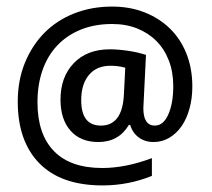

<svg xmlns="http://www.w3.org/2000/svg" viewBox="-20 -508 645 584"><path d="M565 -245Q565 -209 556.5 -178Q548 -147 532.5 -124.5Q517 -102 495 -89Q473 -76 447 -76Q421 -76 402 -90Q383 -104 376 -128H372Q341 -76 279 -76Q225 -76 194.5 -110.5Q164 -145 164 -205Q164 -274 204.5 -316Q245 -358 314 -358Q339 -358 369.5 -353.5Q400 -349 424 -341L416 -179Q416 -126 451 -126Q477 -126 492 -160Q507 -194 507 -246Q507 -289 493.5 -324Q480 -359 455.5 -383.5Q431 -408 397 -421.5Q363 -435 321 -435Q268 -435 226 -418Q184 -401 154.5 -370Q125 -339 109.5 -295Q94 -251 94 -197Q94 -100 144 -48.5Q194 3 291 3Q362 3 442 -27V27Q370 56 292 56Q166 56 100 -11Q34 -78 34 -199Q34 -264 56 -317.5Q78 -371 116 -409Q154 -447 206.5 -467.5Q259 -488 321 -488Q375 -488 419.5 -470.5Q464 -453 496.5 -421.5Q529 -390 547 -345Q565 -300 565 -245ZM227 -203Q227 -126 287 -126Q353 -126 357 -223L361 -302Q340 -308 316 -308Q274 -308 250.5 -280Q227 -252 227 -203Z"/></svg>

Font: Shorif Bongobondhu UNICODE
Style: Bold
Weight: 700
Designer: Shorif Uddin Shishir, Shorif art & Design, e-mail : shorifart@gmail.com, facebook : Shorif2001
Foundry: Lipighor Font Foundry
Version: Designed By Shorif Uddin Shishir | Build By Niladri